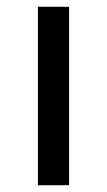

<svg xmlns="http://www.w3.org/2000/svg" viewBox="-20 -547 316 567"><path d="M184 0H92V-527H184Z"/></svg>

Font: FiraGO
Style: Regular
Weight: 400
Designer: bBox Type
Foundry: bBox Type GmbH
Version: Version 1.001;April 20, 2020;FontCreator 12.0.0.2555 64-bit